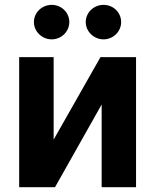

<svg xmlns="http://www.w3.org/2000/svg" viewBox="-20 -785 651 805"><path d="M204.9 -199.6V-545.5H60.4V0H210.6L406.2 -346.9V0H550.4V-545.5H401.3ZM122.2 -692.5C122.2 -653.1 155.9 -620 196.7 -620C237.9 -620 270.6 -653.1 270.6 -692.5C270.6 -732.6 237.9 -764.6 196.7 -764.6C155.9 -764.6 122.2 -732.6 122.2 -692.5ZM339.5 -692.5C339.5 -653.1 373.2 -620 414.1 -620C455.3 -620 487.9 -653.1 487.9 -692.5C487.9 -732.6 455.3 -764.6 414.1 -764.6C373.2 -764.6 339.5 -732.6 339.5 -692.5Z"/></svg>

Font: Magic Ui Pro
Style: Bold
Weight: 700
Designer: Stefan Endress, Andreas Faust
Version: Version 1.000;FEAKit 1.0